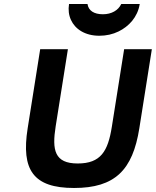

<svg xmlns="http://www.w3.org/2000/svg" viewBox="-20 -921 776 956"><path d="M366.9 -107C251.3 -107 238.5 -173.7 257.2 -292L318.1 -676H180.1L117.7 -282C84.8 -74.8 145.8 15 348.6 15C552.7 15 640.8 -74.6 673.7 -282L736.1 -676H598.1L536.9 -290C517.6 -167.9 481.8 -107 366.9 -107ZM492.6 -850C447.8 -850 420.5 -868 415.7 -901H323.7C319.2 -872.3 322.3 -846 333.2 -822C353.8 -776.4 402.8 -743 474.7 -743C509.3 -743 541.3 -750.2 570.6 -764.5C621 -789.2 665.3 -835.2 675.7 -901H583.7C569 -869.3 534.9 -850 492.6 -850Z"/></svg>

Font: Fog Sans
Style: It
Weight: 700
Foundry: Intel Corporation
Version: Version 1.00